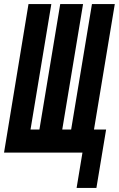

<svg xmlns="http://www.w3.org/2000/svg" viewBox="-39 -755 588 950"><path d="M340 175 369 0H-19L102 -735H215L112 -114H156L259 -735H372L269 -114H313L416 -735H529L426 -114H486L438 175Z"/></svg>

Font: Iosevka SS04 Heavy
Style: Italic
Weight: 900
Italic angle: -9°
Monospace: yes
Designer: Belleve Invis
Foundry: Belleve Invis
Version: Version 19.0.0; ttfautohint (v1.8.4)